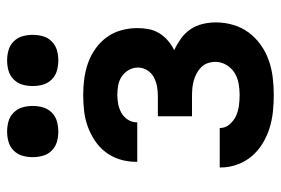

<svg xmlns="http://www.w3.org/2000/svg" viewBox="-145 -637 790 540"><g transform="rotate(-90 250.0 -367.0)"><path d="M253 8Q229 8 205.5 5.5Q182 3 159.5 -4Q137 -11 116.5 -23.5Q96 -36 81 -53.5Q66 -71 57.5 -94Q49 -117 49 -140V-144H160V-143Q160 -128 170.5 -116Q181 -104 194.5 -98Q208 -92 223 -90Q238 -88 253 -88Q269 -88 285.5 -91Q302 -94 315.5 -102.5Q329 -111 337.5 -125.5Q346 -140 346 -156Q346 -167 342.5 -177.5Q339 -188 331 -196Q323 -204 313.5 -209Q304 -214 293.5 -217Q283 -220 272 -221Q261 -222 250 -222H193V-318H250Q264 -318 277.5 -320.5Q291 -323 303 -329.5Q315 -336 322.5 -348Q330 -360 330 -374Q330 -388 323 -400Q316 -412 305 -419.5Q294 -427 280.5 -429.5Q267 -432 253 -432Q240 -432 227 -429.5Q214 -427 202.5 -420.5Q191 -414 183.5 -402.5Q176 -391 176 -378V-376H65V-382Q65 -404 72 -426Q79 -448 92.5 -465.5Q106 -483 125 -495.5Q144 -508 165 -515.5Q186 -523 208.5 -525.5Q231 -528 253 -528Q276 -528 298.5 -525Q321 -522 342.5 -514.5Q364 -507 383 -493.5Q402 -480 415.5 -461.5Q429 -443 435 -420.5Q441 -398 441 -376Q441 -359 438 -343.5Q435 -328 426.5 -314Q418 -300 405.5 -289.5Q393 -279 379 -272Q396 -264 411.5 -253Q427 -242 437.5 -226.5Q448 -211 452.5 -192.5Q457 -174 457 -155Q457 -130 450 -106Q443 -82 428.5 -62.5Q414 -43 393.5 -28.5Q373 -14 350 -6Q327 2 302.5 5Q278 8 253 8ZM350 -598Q335 -598 321 -602Q307 -606 296.5 -616.5Q286 -627 282 -641Q278 -655 278 -670Q278 -685 282 -699Q286 -713 296.5 -723.5Q307 -734 321 -738Q335 -742 350 -742Q365 -742 379 -738Q393 -734 403.5 -723.5Q414 -713 418 -699Q422 -685 422 -670Q422 -655 418 -641Q414 -627 403.5 -616.5Q393 -606 379 -602Q365 -598 350 -598ZM150 -598Q135 -598 121 -602Q107 -606 96.5 -616.5Q86 -627 82 -641Q78 -655 78 -670Q78 -685 82 -699Q86 -713 96.5 -723.5Q107 -734 121 -738Q135 -742 150 -742Q165 -742 179 -738Q193 -734 203.5 -723.5Q214 -713 218 -699Q222 -685 222 -670Q222 -655 218 -641Q214 -627 203.5 -616.5Q193 -606 179 -602Q165 -598 150 -598Z"/></g></svg>

Font: Iosevka Fixed
Style: Bold
Weight: 700
Monospace: yes
Designer: Belleve Invis
Foundry: Belleve Invis
Version: Version 32.3.0